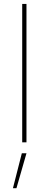

<svg xmlns="http://www.w3.org/2000/svg" viewBox="-20 -748 256 1009"><path d="M119.1 -727.5V0H96.7V-727.5ZM47.9 241.2 94.7 57.6H119.1L66.4 241.2Z"/></svg>

Font: Inter Thin
Style: Regular
Weight: 250
Designer: Rasmus Andersson
Foundry: rsms
Version: Version 4.001;git-66647c0bb